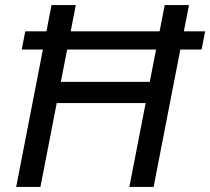

<svg xmlns="http://www.w3.org/2000/svg" viewBox="-20 -740 832 760"><path d="M66 -544 80 -616H792L778 -544ZM632 -720H728L588 0H492ZM140 0H44L184 -720H280ZM584 -332H176L192 -416H600Z"/></svg>

Font: Kufam
Style: Italic
Weight: 400
Italic angle: -11°
Designer: Artur Schmal
Foundry: Original Type
Version: Version 1.301; ttfautohint (v1.8.3)